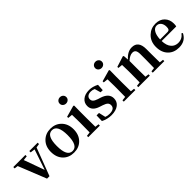

<svg xmlns="http://www.w3.org/2000/svg" viewBox="206 -2008 3222 3222"><g transform="rotate(-45 1816.5 -397.5)"><path d="M570 -503 501 -492 313 3H255L56 -495L-8 -503V-535H279V-503L199 -494L331 -129L454 -492L372 -503V-535H570Z M694 -59Q617 -137 617 -269Q617 -399 697 -477Q773 -551 887 -551Q1001 -551 1076 -478Q1157 -399 1157 -269Q1157 -137 1079 -59Q1005 16 887 16Q768 16 694 -59ZM1016 -268Q1016 -514 887 -514Q758 -514 758 -268Q758 -21 887 -21Q1016 -21 1016 -268Z M1317 -683Q1294 -704 1294 -736Q1294 -769 1317 -790Q1340 -811 1373 -811Q1406 -811 1429 -790Q1452 -769 1452 -736Q1452 -704 1429 -683Q1406 -662 1373 -662Q1340 -662 1317 -683ZM1511 -31V0H1236V-31L1309 -40Q1311 -154 1311 -235V-306Q1311 -383 1308 -458L1227 -466V-493L1430 -550L1444 -541L1442 -385V-235Q1442 -153 1444 -39Z M1855 -321Q2003 -272 2003 -156Q2003 -78 1944 -32Q1882 16 1774 16Q1676 16 1589 -30L1593 -160H1651L1679 -39Q1717 -23 1766 -23Q1888 -23 1888 -109Q1888 -143 1867 -165Q1844 -188 1787 -207L1732 -225Q1593 -269 1593 -381Q1593 -456 1648 -502Q1705 -551 1805 -551Q1888 -551 1973 -506L1966 -386H1915L1884 -494Q1848 -512 1808 -512Q1759 -512 1731 -490Q1704 -468 1704 -431Q1704 -398 1725 -378Q1747 -355 1803 -337Z M2160 -683Q2137 -704 2137 -736Q2137 -769 2160 -790Q2183 -811 2216 -811Q2249 -811 2272 -790Q2295 -769 2295 -736Q2295 -704 2272 -683Q2249 -662 2216 -662Q2183 -662 2160 -683ZM2354 -31V0H2079V-31L2152 -40Q2154 -154 2154 -235V-306Q2154 -383 2151 -458L2070 -466V-493L2273 -550L2287 -541L2285 -385V-235Q2285 -153 2287 -39Z M3041 -31V0H2767V-31L2837 -40Q2840 -124 2840 -235V-363Q2840 -427 2821 -454Q2802 -480 2761 -480Q2701 -480 2630 -415V-235Q2630 -153 2632 -39L2697 -31V0H2423V-31L2496 -40Q2498 -154 2498 -235V-307Q2498 -392 2494 -456L2415 -464V-489L2607 -550L2621 -541L2628 -450Q2715 -551 2818 -551Q2971 -551 2971 -357V-235Q2971 -153 2973 -39Z M3419 -307Q3452 -307 3465 -325Q3476 -341 3476 -381Q3476 -441 3447 -478Q3418 -514 3372 -514Q3321 -514 3289 -465Q3252 -411 3248 -307ZM3248 -270Q3251 -160 3302 -103Q3348 -50 3425 -50Q3518 -50 3575 -127L3595 -113Q3532 16 3380 16Q3259 16 3186 -58Q3109 -135 3109 -268Q3109 -397 3193 -477Q3270 -551 3381 -551Q3482 -551 3542 -489Q3601 -428 3601 -332Q3601 -294 3594 -270Z"/></g></svg>

Font: `n[OS CN
Style: <[WOS[P|ûg*[NI>           
Weight: 700
Designer: Ryoko NISHIZUKA ¬âXZm¬º[P (kana & ideographs); Frank Grie√ühammer (Latin, Greek & Cyrillic); Wenlong ZHANG _ e¬á¬ü¬ô (b
Foundry: Adobe Systems Incorporated
Version: Version 1.00 April 7, 2017, initial release